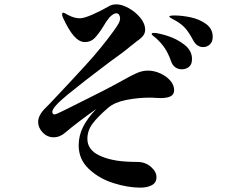

<svg xmlns="http://www.w3.org/2000/svg" viewBox="-20 -820 1040 881"><path d="M341 -153Q341 -198 361.5 -238.5Q382 -279 422 -320Q386 -295 344.5 -263.5Q303 -232 280 -212Q255 -190 226 -190Q197 -190 176 -212Q155 -234 155 -260Q155 -291 188 -324L208 -344Q299 -440 372.5 -520.5Q446 -601 503 -680Q518 -701 524.5 -713Q531 -725 531 -736Q531 -745 526.5 -752Q522 -759 514 -759Q501 -759 483 -741Q467 -722 453 -697Q431 -662 413.5 -644.5Q396 -627 370 -627Q343 -627 318.5 -655.5Q294 -684 269 -739Q265 -748 265 -754Q265 -762 270 -762Q274 -762 291 -752Q320 -736 346 -736Q365 -736 404 -753Q443 -770 481 -792Q494 -800 515 -800Q539 -800 570 -783Q601 -766 623.5 -739Q646 -712 646 -683Q646 -667 635.5 -654.5Q625 -642 603 -627Q587 -615 579 -608Q550 -583 481 -534Q360 -443 290 -385.5Q220 -328 220 -307Q220 -295 231 -295Q237 -295 277 -315L301 -327L377 -365Q474 -413 517 -437L546 -453Q585 -475 609.5 -485.5Q634 -496 659 -496Q687 -496 715 -483.5Q743 -471 761 -450.5Q779 -430 779 -406Q779 -387 763.5 -378.5Q748 -370 717 -370L690 -371Q684 -372 667 -372Q614 -372 560 -361.5Q506 -351 477 -326Q429 -285 405 -253Q381 -221 381 -183Q381 -133 435 -107Q489 -81 571 -78Q584 -77 613 -77Q648 -76 673 -54Q698 -32 698 -7Q698 18 677 29.5Q656 41 625 41Q566 41 500 20Q434 -1 387.5 -45Q341 -89 341 -153ZM867 -634Q848 -670 831.5 -689Q815 -708 788 -724Q779 -729 771.5 -733Q764 -737 760.5 -739.5Q757 -742 757 -744Q757 -749 781 -749Q815 -749 855 -740.5Q895 -732 925.5 -710Q956 -688 956 -651Q956 -628 943 -616Q930 -604 912 -604Q884 -604 867 -634ZM765 -539Q753 -573 737.5 -597Q722 -621 697 -644Q691 -649 683.5 -655Q676 -661 676 -663Q676 -669 685 -669Q705 -669 748 -655.5Q791 -642 826 -615Q861 -588 861 -549Q861 -524 847 -513Q833 -502 814 -502Q797 -502 784 -511.5Q771 -521 765 -539Z"/></svg>

Font: Shippori Mincho
Style: Bold
Weight: 700
Designer: FONTDASU
Foundry: FONTDASU / Google Inc. / but / Adobe
Version: Version 3.110; ttfautohint (v1.8.3)